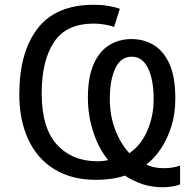

<svg xmlns="http://www.w3.org/2000/svg" viewBox="-20 -745 819 806"><path d="M716 -331Q716 -266 698.5 -212Q681 -158 653.5 -118Q626 -78 594 -54Q609 -47 627 -43Q645 -39 668 -39Q706 -39 736 -50V29Q722 35 702.5 38Q683 41 663 41Q617 41 578 28Q539 15 504 -8Q479 1 447.5 5.5Q416 10 384 10Q280 10 207.5 -35Q135 -80 98 -161Q61 -242 61 -349Q61 -525 137.5 -625Q214 -725 375 -725Q407 -725 436 -720Q465 -715 483 -708L459 -632Q447 -637 422 -641.5Q397 -646 374 -646Q258 -646 206.5 -568Q155 -490 155 -353Q155 -208 219 -138Q283 -68 389 -68Q412 -68 434 -73Q394 -122 371.5 -191Q349 -260 349 -335Q349 -421 373 -475.5Q397 -530 438.5 -555.5Q480 -581 532 -581Q583 -581 624.5 -556.5Q666 -532 691 -477.5Q716 -423 716 -331ZM625 -328Q625 -410 601.5 -458.5Q578 -507 533 -507Q487 -507 464 -458Q441 -409 441 -330Q441 -259 464 -199.5Q487 -140 523 -102Q571 -134 598 -195.5Q625 -257 625 -328Z"/></svg>

Font: Go Noto Current
Style: Regular
Weight: 400
Designer: Monotype Design Team
Foundry: Monotype Imaging Inc.
Version: Version 2.007; ttfautohint (v1.8) -l 8 -r 50 -G 200 -x 14 -D